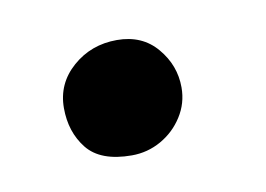

<svg xmlns="http://www.w3.org/2000/svg" viewBox="-32 -526 290 209"><g transform="rotate(-10 112.5 -421.0)"><path d="M100.5 -358Q66 -358 51.2 -376.5Q36.5 -395 36.5 -421.5Q36.5 -448.5 57 -466.5Q77.5 -484.5 106 -484.5Q134 -484.5 150.2 -465.2Q166.5 -446 166.5 -421.5Q166.5 -404 157.2 -389.5Q148 -375 133 -366.5Q118 -358 100.5 -358Z"/></g></svg>

Font: Grandstander Thin
Style: Regular
Weight: 400
Version: Version 1.200